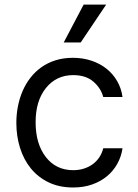

<svg xmlns="http://www.w3.org/2000/svg" viewBox="-20 -804 598 835"><path d="M296.9 -552.6Q339.8 -552.6 377 -540.3Q414.1 -528.1 442.5 -505.7Q470.9 -483.3 489.2 -451.9Q507.5 -420.5 512.8 -382.1H429Q419 -420.1 386.7 -448.5Q353.7 -477.3 298.3 -477.3Q225.1 -477.3 180 -421.5Q134.9 -365.8 134.9 -272.7Q134.9 -178.3 179.3 -121.1Q223.7 -63.9 298.3 -63.9Q322.8 -63.9 344.1 -70.5Q365.4 -77.1 382.5 -89.3Q399.5 -101.6 411.4 -119.1Q423.3 -136.7 429 -159.1H512.8Q507.5 -122.9 490.2 -91.8Q473 -60.7 445.5 -37.8Q418 -14.9 380.9 -1.8Q343.8 11.4 298.3 11.4Q237.9 11.4 191.8 -10.8Q145.6 -33 114.3 -71.4Q83.1 -109.7 67.1 -160.9Q51.1 -212 51.1 -269.9Q51.1 -306.8 58.1 -342.2Q65 -377.5 78.7 -408.9Q92.3 -440.3 112.9 -466.6Q133.5 -492.9 160.7 -512.1Q187.9 -531.2 221.9 -541.9Q256 -552.6 296.9 -552.6ZM257.1 -619.3 343.8 -784.1H441.8L331 -619.3Z"/></svg>

Font: Inter P
Style: Regular
Weight: 400
Designer: Rasmus Andersson
Foundry: rsms
Version: Version 3.018;git-588b23468